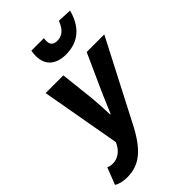

<svg xmlns="http://www.w3.org/2000/svg" viewBox="-305 -839 1127 1127"><g transform="rotate(-45 259.0 -275.0)"><path d="M51 192C153 192 222 137 296 -8L549 -497H403L305 -280C286 -239 264 -183 245 -140H241C240 -183 237 -240 233 -280L209 -497H62L150 -2L142 14C121 54 84 75 50 75C35 75 23 73 10 67L-31 172C-12 185 18 192 51 192ZM307 -572C417 -572 479 -637 506 -738L417 -742C397 -689 369 -665 327 -665C298 -665 281 -679 281 -709C281 -715 281 -721 283 -732H179C176 -718 175 -704 175 -691C175 -614 224 -572 307 -572Z"/></g></svg>

Font: Source Sans Pro
Style: Bold Italic
Weight: 700
Italic angle: -11°
Designer: Paul D. Hunt
Foundry: Adobe Systems Incorporated
Version: Version 3.006;hotconv 1.0.111;makeotfexe 2.5.65597